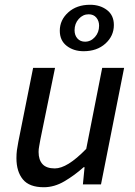

<svg xmlns="http://www.w3.org/2000/svg" viewBox="-20 -774 567 806"><path d="M164 12Q103 12 76 -21Q49 -54 49 -110Q49 -128 51 -143.5Q53 -159 57 -179L119 -489H211L150 -191Q147 -173 144.5 -160.5Q142 -148 142 -136Q142 -103 158.5 -85Q175 -67 210 -67Q236 -67 268.5 -87Q301 -107 342 -149L409 -489H501L404 0H328L335 -72H331Q293 -38 250.5 -13Q208 12 164 12ZM331 -559Q289 -559 260 -581.5Q231 -604 231 -645Q231 -690 266.5 -722Q302 -754 358 -754Q400 -754 429 -732Q458 -710 458 -669Q458 -623 422.5 -591Q387 -559 331 -559ZM337 -599Q361 -599 378.5 -618.5Q396 -638 396 -666Q396 -686 384.5 -700Q373 -714 352 -714Q328 -714 310.5 -694.5Q293 -675 293 -647Q293 -626 305 -612.5Q317 -599 337 -599Z"/></svg>

Font: Source Sans 3 Medium
Style: Italic
Weight: 500
Italic angle: -11°
Designer: Paul D. Hunt
Foundry: Adobe
Version: Version 3.052;hotconv 1.1.0;makeotfexe 2.6.0